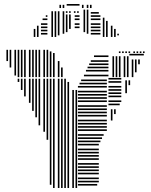

<svg xmlns="http://www.w3.org/2000/svg" viewBox="-20 -936 750 956"><path d="M76 -528H68V-544H76ZM92 -488H84V-544H92ZM108 -456H100V-544H108ZM132 -424H124V-544H132ZM148 -384H140V-544H148ZM164 -352H156V-544H164ZM180 -312H172V-544H180ZM204 -280H196V-544H204ZM220 -240H212V-544H220ZM236 -16H228V-544H236ZM252 0H244V-544H252ZM276 0H268V-544H276ZM292 0H284V-544H292ZM308 0H300V-544H308ZM324 0H316V-528H324ZM348 0H340V-488H348ZM364 0H356V-488H364ZM464 -12H368V-20H464ZM472 -28H368V-36H472ZM472 -44H368V-52H472ZM472 -68H368V-76H472ZM472 -84H368V-92H472ZM472 -100H368V-108H472ZM472 -116H368V-124H472ZM472 -140H368V-148H472ZM472 -156H368V-164H472ZM472 -172H368V-180H472ZM472 -188H368V-196H472ZM472 -212H368V-220H472ZM480 -228H368V-236H480ZM488 -244H368V-252H488ZM496 -260H368V-268H496ZM512 -284H368V-292H512ZM512 -300H368V-308H512ZM512 -316H368V-324H512ZM512 -332H368V-340H512ZM512 -356H368V-364H512ZM512 -372H368V-380H512ZM512 -388H368V-396H512ZM512 -404H368V-412H512ZM512 -428H368V-436H512ZM512 -444H368V-452H512ZM512 -460H368V-468H512ZM512 -476H368V-484H512ZM512 -500H368V-508H512ZM512 -516H376V-524H512ZM512 -532H384V-540H512ZM540 -336H532V-392H540ZM556 -368H548V-392H556ZM576 -412H520V-420H576ZM584 -428H520V-436H584ZM584 -452H520V-460H584ZM584 -468H520V-476H584ZM584 -484H520V-492H584ZM584 -500H520V-508H584ZM584 -524H520V-532H584ZM584 -540H520V-548H584ZM612 -472H604V-536H612ZM628 -512H620V-536H628ZM20 -632H12V-672H20ZM36 -600H28V-672H36ZM60 -560H52V-672H60ZM76 -552H68V-672H76ZM92 -552H84V-672H92ZM108 -552H100V-672H108ZM132 -552H124V-672H132ZM148 -552H140V-672H148ZM164 -552H156V-672H164ZM180 -552H172V-672H180ZM204 -552H196V-672H204ZM220 -552H212V-672H220ZM236 -552H228V-672H236ZM252 -552H244V-672H252ZM276 -552H268V-632H276ZM292 -552H284V-600H292ZM520 -556H398V-564H520ZM520 -580H408V-588H520ZM520 -596H416V-604H520ZM520 -612H424V-620H520ZM520 -628H432V-636H520ZM520 -652H448V-660H520ZM548 -552H540V-656H548ZM564 -552H556V-656H564ZM580 -552H572V-656H580ZM604 -552H596V-656H604ZM620 -552H612V-656H620ZM644 -552H636V-616H644ZM660 -576H652V-616H660ZM644 -616H636V-640H644ZM660 -616H652V-640H660ZM676 -616H668V-640H676ZM696 -660H624V-668H696ZM20 -672H12V-688H20ZM36 -672H28V-688H36ZM60 -672H52V-688H60ZM76 -672H68V-688H76ZM92 -672H84V-688H92ZM108 -672H100V-688H108ZM132 -672H124V-688H132ZM148 -672H140V-688H148ZM164 -672H156V-688H164ZM180 -672H172V-688H180ZM204 -672H196V-688H204ZM220 -672H212V-688H220ZM236 -672H228V-680H236ZM580 -672H572V-680H580ZM596 -672H588V-680H596ZM612 -672H604V-680H612ZM628 -672H620V-680H628ZM652 -672H644V-680H652ZM668 -672H660V-680H668ZM684 -672H676V-680H684ZM700 -672H692V-680H700ZM156 -752H148V-792H156ZM172 -752H164V-808H172ZM216 -764H184V-772H216ZM216 -780H184V-788H216ZM216 -796H184V-804H216ZM216 -812H184V-820H216ZM216 -836H192V-844H216ZM216 -852H208V-860H216ZM244 -752H236V-880H244ZM260 -752H252V-880H260ZM276 -760H268V-880H276ZM300 -768H292V-880H300ZM316 -776H308V-864H316ZM332 -792H324V-864H332ZM376 -796H352V-804H376ZM376 -812H352V-820H376ZM376 -836H352V-844H376ZM376 -852H352V-860H376ZM316 -872H308V-880H316ZM332 -872H324V-880H332ZM356 -872H348V-880H356ZM372 -872H364V-880H372ZM404 -776H396V-888H404ZM420 -768H412V-888H420ZM480 -764H432V-772H480ZM480 -780H432V-788H480ZM480 -796H432V-804H480ZM480 -812H432V-820H480ZM480 -836H432V-844H480ZM480 -852H432V-860H480ZM472 -868H432V-876H472ZM500 -752H492V-848H500ZM516 -752H508V-832H516ZM540 -752H532V-808H540ZM556 -752H548V-792H556ZM572 -760H564V-768H572ZM284 -896H276V-912H284ZM300 -896H292V-912H300ZM376 -908H312V-916H376ZM396 -896H388V-912H396ZM420 -896H412V-912H420ZM436 -896H428V-912H436Z"/></svg>

Font: Rubik Lines
Style: Regular
Weight: 400
Designer: Hubert and Fischer, NaN
Foundry: Hubert and Fischer, NaN
Version: Version 2.201